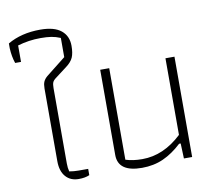

<svg xmlns="http://www.w3.org/2000/svg" viewBox="-83 -859 1074 965"><g transform="rotate(-10 453.5 -376.5)"><path d="M152 -97V-468Q152 -489 157.5 -502Q163 -515 177 -527L277 -606V-704Q253 -714 230.5 -717.5Q208 -721 176 -721Q116 -721 59 -704V-620H29Q17 -655 15 -697V-722Q85 -763 182 -763Q253 -763 288 -734.5Q323 -706 323 -656Q323 -619 313.5 -597Q304 -575 277 -555L219 -511Q205 -501 201 -491Q197 -481 197 -462V-77Q197 -54 202 -36Q225 -32 249 -32H298V0Q276 10 243 10Q201 10 176.5 -18Q152 -46 152 -97Z M444 -77V-512H490V-45Q526 -33 575 -33Q684 -33 777 -121V-512H823V0H781L778 -77H770Q724 -34 675 -12Q626 10 566 10Q444 10 444 -77Z"/></g></svg>

Font: Athiti Light
Style: Regular
Weight: 300
Designer: CadsonDemak Team
Foundry: CadsonDemak
Version: Version 1.033